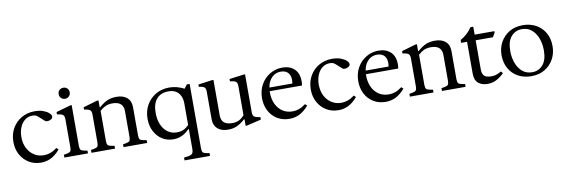

<svg xmlns="http://www.w3.org/2000/svg" viewBox="-63 -1238 5914 2004"><g transform="rotate(-10 2894.0 -236.5)"><path d="M286 10Q213 10 156.5 -24.5Q100 -59 68 -118.5Q36 -178 36 -253Q36 -333 71.5 -395.5Q107 -458 169 -494Q231 -530 309 -530Q361 -530 399.5 -516Q438 -502 459.5 -482Q481 -462 481 -444Q481 -428 465 -417.5Q449 -407 430 -405Q411 -403 401 -411L337 -468Q324 -480 311 -484.5Q298 -489 278 -489Q232 -489 198 -462Q164 -435 145.5 -389.5Q127 -344 127 -288Q127 -222 152.5 -171Q178 -120 223.5 -90.5Q269 -61 327 -61Q362 -61 396 -73Q430 -85 467 -113L487 -94Q440 -39 391 -14.5Q342 10 286 10Z M532 0V-30L562 -35Q592 -40 602 -51.5Q612 -63 612 -94V-392Q612 -424 598 -437.5Q584 -451 534 -457V-482L688 -526H702V-94Q702 -63 712 -51.5Q722 -40 752 -35L782 -30V0ZM647 -603Q622 -603 605 -619.5Q588 -636 588 -662Q588 -688 605 -704Q622 -720 647 -720Q671 -720 688 -704Q705 -688 705 -662Q705 -636 688 -619.5Q671 -603 647 -603Z M819 0V-30L849 -35Q879 -40 889 -51.5Q899 -63 899 -94V-392Q899 -424 885 -437.5Q871 -451 821 -457V-482L972 -526H986V-453H992Q1040 -495 1081 -512.5Q1122 -530 1177 -530Q1248 -530 1288.5 -494.5Q1329 -459 1329 -394V-94Q1329 -63 1339 -51.5Q1349 -40 1379 -35L1409 -30V0H1159V-30L1189 -35Q1219 -40 1229 -51.5Q1239 -63 1239 -94V-364Q1239 -401 1226 -424Q1213 -447 1187.5 -458.5Q1162 -470 1122 -470Q1083 -470 1052 -456.5Q1021 -443 989 -414V-94Q989 -63 999 -51.5Q1009 -40 1039 -35L1069 -30V0Z M1762 247V217L1807 211Q1839 206 1851 191.5Q1863 177 1863 143V-67H1857Q1833 -42 1806 -24.5Q1779 -7 1749.5 1.5Q1720 10 1688 10Q1621 10 1569 -23Q1517 -56 1487 -114Q1457 -172 1457 -246Q1457 -328 1493 -392Q1529 -456 1592 -493Q1655 -530 1736 -530Q1776 -530 1814.5 -520Q1853 -510 1893 -490L1923 -530H1953V153Q1953 184 1962.5 195.5Q1972 207 2002 212L2032 217V247ZM1734 -55Q1774 -55 1803 -67.5Q1832 -80 1863 -110V-336Q1863 -385 1846.5 -420Q1830 -455 1798.5 -473.5Q1767 -492 1722 -492Q1640 -492 1595.5 -441.5Q1551 -391 1551 -293Q1551 -223 1574 -169Q1597 -115 1638.5 -85Q1680 -55 1734 -55Z M2266 10Q2196 10 2155.5 -26Q2115 -62 2115 -126V-420Q2115 -453 2100 -466Q2085 -479 2042 -483V-508L2188 -528H2205V-156Q2205 -119 2217.5 -96Q2230 -73 2256.5 -61.5Q2283 -50 2323 -50Q2361 -50 2391 -64Q2421 -78 2450 -111V-420Q2450 -453 2434.5 -466Q2419 -479 2372 -483V-508L2523 -528H2540V-126Q2540 -92 2555.5 -79.5Q2571 -67 2620 -61V-34L2467 2H2453V-67H2447Q2399 -25 2358.5 -7.5Q2318 10 2266 10Z M2918 10Q2844 10 2788 -24.5Q2732 -59 2701.5 -118Q2671 -177 2671 -251Q2671 -332 2706.5 -395Q2742 -458 2802 -494Q2862 -530 2934 -530Q3013 -530 3061 -485Q3109 -440 3109 -354Q3109 -348 3109 -341.5Q3109 -335 3107 -324L3105 -310H2746V-348H3010Q3013 -368 3013 -385Q3013 -435 2987 -463Q2961 -491 2912 -491Q2845 -491 2803.5 -438Q2762 -385 2762 -296Q2762 -229 2786.5 -175.5Q2811 -122 2856.5 -91.5Q2902 -61 2964 -61Q2999 -61 3032 -73Q3065 -85 3102 -113L3122 -94Q3074 -39 3025 -14.5Q2976 10 2918 10Z M3438 10Q3365 10 3308.5 -24.5Q3252 -59 3220 -118.5Q3188 -178 3188 -253Q3188 -333 3223.5 -395.5Q3259 -458 3321 -494Q3383 -530 3461 -530Q3513 -530 3551.5 -516Q3590 -502 3611.5 -482Q3633 -462 3633 -444Q3633 -428 3617 -417.5Q3601 -407 3582 -405Q3563 -403 3553 -411L3489 -468Q3476 -480 3463 -484.5Q3450 -489 3430 -489Q3384 -489 3350 -462Q3316 -435 3297.5 -389.5Q3279 -344 3279 -288Q3279 -222 3304.5 -171Q3330 -120 3375.5 -90.5Q3421 -61 3479 -61Q3514 -61 3548 -73Q3582 -85 3619 -113L3639 -94Q3592 -39 3543 -14.5Q3494 10 3438 10Z M3938 10Q3864 10 3808 -24.5Q3752 -59 3721.5 -118Q3691 -177 3691 -251Q3691 -332 3726.5 -395Q3762 -458 3822 -494Q3882 -530 3954 -530Q4033 -530 4081 -485Q4129 -440 4129 -354Q4129 -348 4129 -341.5Q4129 -335 4127 -324L4125 -310H3766V-348H4030Q4033 -368 4033 -385Q4033 -435 4007 -463Q3981 -491 3932 -491Q3865 -491 3823.5 -438Q3782 -385 3782 -296Q3782 -229 3806.5 -175.5Q3831 -122 3876.5 -91.5Q3922 -61 3984 -61Q4019 -61 4052 -73Q4085 -85 4122 -113L4142 -94Q4094 -39 4045 -14.5Q3996 10 3938 10Z M4194 0V-30L4224 -35Q4254 -40 4264 -51.5Q4274 -63 4274 -94V-392Q4274 -424 4260 -437.5Q4246 -451 4196 -457V-482L4347 -526H4361V-453H4367Q4415 -495 4456 -512.5Q4497 -530 4552 -530Q4623 -530 4663.5 -494.5Q4704 -459 4704 -394V-94Q4704 -63 4714 -51.5Q4724 -40 4754 -35L4784 -30V0H4534V-30L4564 -35Q4594 -40 4604 -51.5Q4614 -63 4614 -94V-364Q4614 -401 4601 -424Q4588 -447 4562.5 -458.5Q4537 -470 4497 -470Q4458 -470 4427 -456.5Q4396 -443 4364 -414V-94Q4364 -63 4374 -51.5Q4384 -40 4414 -35L4444 -30V0Z M5017 10Q4955 10 4918 -22Q4881 -54 4881 -126V-460H4818V-490Q4896 -533 4942 -604H4972V-522V-493V-153Q4972 -114 4985 -94Q4998 -74 5020.5 -67.5Q5043 -61 5069 -61Q5103 -61 5128 -71Q5153 -81 5175 -94L5193 -73Q5162 -41 5118 -15.5Q5074 10 5017 10ZM4928 -460V-520H5181V-505L5155 -460Z M5481 10Q5401 10 5340 -24Q5279 -58 5245 -119Q5211 -180 5211 -260Q5211 -336 5245 -397Q5279 -458 5339.5 -494Q5400 -530 5481 -530Q5562 -530 5623 -496Q5684 -462 5718 -401.5Q5752 -341 5752 -261Q5752 -185 5718 -123.5Q5684 -62 5623.5 -26Q5563 10 5481 10ZM5497 -29Q5565 -29 5610 -80Q5655 -131 5655 -234Q5655 -302 5633.5 -360.5Q5612 -419 5570 -455Q5528 -491 5466 -491Q5398 -491 5353 -440Q5308 -389 5308 -285Q5308 -218 5329.5 -159.5Q5351 -101 5393 -65Q5435 -29 5497 -29Z"/></g></svg>

Font: Hedvig Letters Serif 24pt 24pt
Style: Regular
Weight: 400
Version: Version 1.000